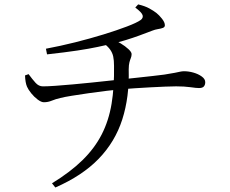

<svg xmlns="http://www.w3.org/2000/svg" viewBox="-20 -795 1040 867"><path d="M603.9 -775.1Q634.3 -768 654.1 -757.1Q673.9 -746.2 686.5 -736.3Q698.7 -726.6 711.6 -710.3Q724.5 -694 724.5 -680.9Q724.5 -672.4 715.4 -669Q706.4 -665.6 693.2 -663.6Q680.1 -661.6 667.7 -656.6Q637.9 -644.9 608.4 -634.3Q578.9 -623.6 548.7 -614.3Q518.5 -605.1 485.9 -597.3Q457.6 -590.9 420.7 -583Q383.7 -575.1 329.3 -566.8Q274.9 -558.6 192.4 -549.5L187.4 -575Q252.1 -587.1 319.4 -603.9Q386.7 -620.8 447.5 -639.5Q508.3 -658.2 553 -675.3Q597.8 -692.3 615.3 -704.7Q627.4 -713.8 624 -726.2Q620.6 -738.6 590.9 -761ZM214.8 32.7Q297.7 -18 352.4 -71.7Q407.2 -125.4 439.2 -187.8Q471.1 -250.1 483.8 -326Q496.4 -401.9 494.9 -497.1Q494.9 -522.3 491.3 -539.6Q487.6 -556.8 477.1 -571.4Q466.6 -586.1 445.4 -601.8L484.6 -618.3Q504 -611.7 524.9 -599.1Q545.8 -586.4 560 -573.1Q574.3 -559.8 574.3 -550.8Q574.3 -541.3 570.9 -533.2Q567.5 -525.1 564.5 -513.7Q561.4 -502.3 561.2 -481.8Q564.6 -356.9 532.2 -255.8Q499.8 -154.7 425.7 -78.1Q351.7 -1.6 229.9 51.7ZM93 -454.4 109.1 -460.2Q125.8 -437.4 140.4 -421.2Q154.9 -405 173.8 -405Q195.3 -405 231.4 -407.6Q267.5 -410.2 309.6 -414Q351.7 -417.8 393.3 -422.1Q434.9 -426.5 468.7 -430.1Q502.4 -433.7 520.8 -435.7Q557.1 -439.9 596.2 -443.8Q635.3 -447.7 669 -451.8Q702.7 -456 722.1 -458.2Q754.1 -463.2 769.6 -466.3Q785 -469.3 793.4 -471.3Q801.8 -473.3 811.4 -473.3Q831.6 -473.3 853.4 -467.2Q875.3 -461 891 -449.6Q906.8 -438.3 906.8 -423.9Q906.8 -412.1 900.7 -404.8Q894.6 -397.4 878.5 -397.4Q866.4 -397.4 839.4 -401.3Q812.4 -405.1 775.3 -405.1Q756.4 -405.1 725.1 -403.8Q693.8 -402.5 657.9 -400.6Q622.1 -398.7 587.8 -396.4Q553.5 -394.2 527.3 -391.9Q501.3 -389.7 462.1 -384.9Q422.9 -380.1 380.9 -374.2Q339 -368.3 304.4 -362.6Q269.9 -357 253.1 -352.6Q231.3 -347.7 214 -340.5Q196.7 -333.3 178.2 -333.3Q166.3 -333.3 150.2 -345.4Q134.2 -357.4 120.9 -373.9Q107.6 -390.5 102 -403.5Q94.2 -421.3 93 -454.4Z"/></svg>

Font: Noto Serif SC
Style: Regular
Weight: 200
Designer: Ryoko NISHIZUKA 西塚涼子 (kana & ideographs); Frank Grießhammer (Latin, Greek & Cyrillic); Wenlong ZHANG 张文龙 (bopomofo); San
Foundry: Adobe
Version: Version 2.001;hotconv 1.1.0;makeotfexe 2.6.0